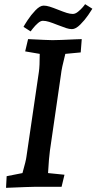

<svg xmlns="http://www.w3.org/2000/svg" viewBox="-20 -898 464 923"><path d="M12 -51 88 -66Q105 -126 107 -144L167 -553Q171 -580 171 -639L101 -651L115 -710Q213 -705 232 -705Q263 -705 343 -709L373 -710L368 -646L294 -639Q276 -569 273 -539L220 -174Q215 -138 211 -66L290 -58L276 0H148Q127 0 9 5ZM190 -871Q203 -871 219 -866Q235 -861 260 -851Q285 -841 301 -836Q317 -831 330 -831Q342 -831 355 -841.5Q368 -852 377.5 -863Q387 -874 389 -878L424 -856Q420 -849 404 -825.5Q388 -802 366 -780Q344 -758 326 -758Q313 -758 298 -763Q283 -768 257 -778Q232 -788 216 -793Q200 -798 186 -798Q175 -798 162 -786.5Q149 -775 139.5 -763Q130 -751 127 -747L93 -769Q97 -777 113 -801.5Q129 -826 150.5 -848.5Q172 -871 190 -871Z"/></svg>

Font: Andada Pro SemiBold
Style: Italic
Weight: 600
Italic angle: -6.99998°
Designer: Carolina Giovagnoli
Foundry: Huerta Tipografica
Version: Version 3.005